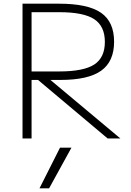

<svg xmlns="http://www.w3.org/2000/svg" viewBox="-20 -750 712 1040"><path d="M246 270H194L305 50H367ZM102 0V-730H300Q456 -730 527 -681Q598 -632 598 -524Q598 -417 528 -367Q458 -317 307 -317H127V-363H301Q433 -363 490.5 -400.5Q548 -438 548 -523Q548 -608 490.5 -646Q433 -684 301 -684H151V0ZM563 0 161 -338H228L632 0Z"/></svg>

Font: M PLUS 1 Light
Style: Regular
Weight: 300
Designer: Coji Morishita
Foundry: UNDERFOREST DESIGN
Version: Version 1.001